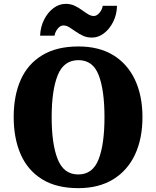

<svg xmlns="http://www.w3.org/2000/svg" viewBox="-20 -966 810 996"><path d="M386 10Q273 10 198.5 -36Q124 -82 87.5 -165Q51 -248 51 -359Q51 -470 87.5 -552Q124 -634 199 -679.5Q274 -725 387 -725Q494 -725 568 -679.5Q642 -634 680.5 -551.5Q719 -469 719 -358Q719 -247 680.5 -164.5Q642 -82 567.5 -36Q493 10 386 10ZM386 -61Q461 -61 491.5 -139.5Q522 -218 522 -358Q522 -498 492 -576Q462 -654 387 -654Q311 -654 279.5 -576Q248 -498 248 -358Q248 -218 279.5 -139.5Q311 -61 386 -61ZM457 -771Q431 -771 410.5 -780.5Q390 -790 372.5 -802.5Q355 -815 339.5 -824.5Q324 -834 309 -834Q293 -834 279.5 -817.5Q266 -801 263 -781H188Q190 -827 209 -864.5Q228 -902 257.5 -924Q287 -946 321 -946Q346 -946 366.5 -936.5Q387 -927 404 -914.5Q421 -902 436.5 -892.5Q452 -883 467 -883Q482 -883 496 -899.5Q510 -916 513 -936H587Q586 -890 567 -852.5Q548 -815 519 -793Q490 -771 457 -771Z"/></svg>

Font: Noto Serif Thai SemiCondensed Black
Style: Regular
Weight: 900
Width: 4
Designer: Monotype Design Team
Foundry: Monotype Imaging Inc.
Version: Version 2.002; ttfautohint (v1.8.4.7-5d5b)